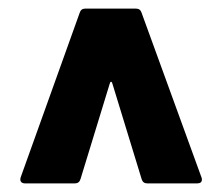

<svg xmlns="http://www.w3.org/2000/svg" viewBox="-20 -720 516 446"><path d="M178 -700H296Q306 -700 309 -690L448 -308Q449 -306 449 -303Q449 -294 438 -294H322Q312 -294 309 -304L241 -526Q240 -530 238 -530Q236 -530 235 -526L167 -304Q164 -294 154 -294H38Q32 -294 29 -297.5Q26 -301 28 -308L165 -690Q168 -700 178 -700Z"/></svg>

Font: BARLOWEXTRABOLD
Style: Regular
Weight: 800
Designer: Jeremy Tribby
Foundry: Tribby Type
Version: Version 1.422